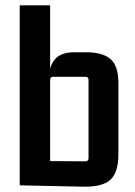

<svg xmlns="http://www.w3.org/2000/svg" viewBox="-20 -695 507 720"><path d="M289 5 54 0V-675H168V-407L163 -394Q163 -445 185.5 -472Q208 -499 258 -499H303Q366 -499 395 -473Q424 -447 424 -384V-116Q424 -48 393.5 -20.5Q363 7 289 5ZM168 -395V-77L155 -91L300 -90Q312 -90 312 -102V-395Q312 -407 300 -407H180Q168 -407 168 -395Z"/></svg>

Font: Gemunu Libre ExtraLight
Style: Bold
Weight: 700
Version: Version 1.100